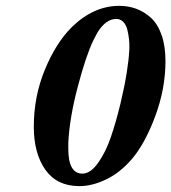

<svg xmlns="http://www.w3.org/2000/svg" viewBox="-20 -630 589 660"><path d="M379.9 -564.9Q343.8 -564.9 314.9 -518.1Q313 -514.2 308.1 -505.1Q303.2 -496.1 300.8 -491.2Q275.4 -438.5 247.1 -331.1Q218.8 -223.6 214.8 -139.2V-118.2Q214.8 -33.2 263.2 -33.2Q291 -33.2 317.4 -70.3Q343.8 -107.4 361.8 -160.9Q379.9 -214.4 394.3 -274.9Q408.7 -335.4 415.8 -381.3Q422.9 -427.2 423.8 -450.2Q424.8 -457 424.8 -469.2Q424.8 -483.4 423.3 -496.6Q421.9 -509.8 418 -526.9Q414.1 -543.9 404.1 -554.4Q394 -564.9 379.9 -564.9ZM252.9 9.8Q175.8 9.8 136 -46.4Q96.2 -102.5 96.2 -194.8Q96.2 -297.9 134 -389.9Q171.9 -481.9 226.1 -536.1Q301.3 -609.9 390.1 -609.9Q420.9 -609.9 447.8 -600.1Q474.6 -590.3 498 -569.6Q521.5 -548.8 535.2 -510.5Q548.8 -472.2 548.8 -419.9Q548.8 -324.7 513.4 -230Q478 -135.3 433.1 -83Q392.1 -35.6 344.2 -12.9Q296.4 9.8 252.9 9.8Z"/></svg>

Font: Common Serif
Style: Bold Italic
Weight: 700
Italic angle: -12°
Designer: Philipp H. Poll, Khaled Hosny
Foundry: Stefan Peev, Context Ltd.
Version: Version 1.026